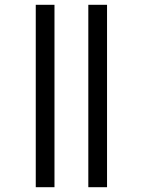

<svg xmlns="http://www.w3.org/2000/svg" viewBox="-20 -780 595 800"><path d="M129 0V-760H207V0ZM348 0V-760H426V0Z"/></svg>

Font: Noto IKEA Arabic
Style: Regular
Weight: 400
Designer: Monotype Design Team
Foundry: Monotype Imaging Inc.
Version: Version 1.200